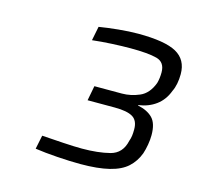

<svg xmlns="http://www.w3.org/2000/svg" viewBox="-68 -872 539 526"><g transform="rotate(15 202.0 -609.0)"><path d="M202 -416Q173 -416 136.5 -418.5Q100 -421 73 -425L81 -464Q110 -462 142 -460Q174 -458 195 -458Q241 -458 274 -466.5Q307 -475 315 -512Q318 -520 319 -528Q320 -536 320 -546Q320 -571 304 -580.5Q288 -590 253 -590H176L184 -632H262Q287 -632 311.5 -642.5Q336 -653 348 -685Q350 -692 351 -700Q352 -708 352 -716Q352 -745 327.5 -751.5Q303 -758 253 -758Q230 -758 200.5 -756.5Q171 -755 145 -752L153 -792Q177 -796 207.5 -799Q238 -802 263 -802Q339 -802 371.5 -784Q404 -766 404 -725Q404 -711 401.5 -698Q399 -685 394 -675Q384 -648 363 -632.5Q342 -617 313 -613V-612Q341 -606 355.5 -591Q370 -576 370 -543Q370 -530 367.5 -515.5Q365 -501 361 -489Q352 -465 334 -448.5Q316 -432 283.5 -424Q251 -416 202 -416Z"/></g></svg>

Font: Saira Thin Light
Style: Italic
Weight: 300
Italic angle: -12°
Version: Version 1.101